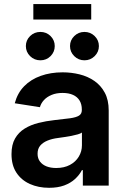

<svg xmlns="http://www.w3.org/2000/svg" viewBox="-20 -897 609 928"><path d="M217.3 10.7Q165.5 10.7 124.3 -7.8Q83 -26.4 59.3 -62.5Q35.6 -98.6 35.6 -151.9Q35.6 -197.8 52.7 -227.5Q69.8 -257.3 99.1 -275.4Q128.4 -293.5 165.3 -302.7Q202.1 -312 242.2 -316.4Q289.6 -321.3 318.8 -325.4Q348.1 -329.6 361.8 -338.1Q375.5 -346.7 375.5 -364.7V-367.7Q375.5 -393.1 364.7 -410.9Q354 -428.7 333.3 -438.2Q312.5 -447.8 282.2 -447.8Q252 -447.8 229.2 -438.2Q206.5 -428.7 192.4 -413.3Q178.2 -397.9 172.9 -378.9L51.3 -397.9Q64.5 -447.3 96.7 -480.2Q128.9 -513.2 176.8 -530.3Q224.6 -547.4 282.7 -547.4Q324.7 -547.4 364.5 -537.6Q404.3 -527.8 436 -505.9Q467.8 -483.9 486.6 -448.7Q505.4 -413.6 505.4 -362.8V0H380.4V-74.7H376Q363.8 -51.3 342.5 -31.7Q321.3 -12.2 290.3 -0.7Q259.3 10.7 217.3 10.7ZM251.5 -85Q290 -85 317.9 -99.9Q345.7 -114.7 360.8 -139.9Q376 -165 376 -194.8V-256.3Q369.6 -251.5 356 -247.6Q342.3 -243.7 325 -240.2Q307.6 -236.8 290.3 -234.4Q272.9 -231.9 259.8 -230Q231.9 -226.6 209.7 -217.5Q187.5 -208.5 174.6 -193.4Q161.6 -178.2 161.6 -153.8Q161.6 -131.3 173.3 -116Q185.1 -100.6 205.1 -92.8Q225.1 -85 251.5 -85ZM388.2 -605.5Q359.4 -605.5 338.9 -625.7Q318.4 -646 318.4 -674.3Q318.4 -702.6 338.9 -722.7Q359.4 -742.7 388.2 -742.7Q417 -742.7 437.5 -722.7Q458 -702.6 458 -674.3Q458 -646 437.5 -625.7Q417 -605.5 388.2 -605.5ZM175.3 -605.5Q146 -605.5 125.5 -625.7Q105 -646 105 -674.3Q105 -702.6 125.5 -722.7Q146 -742.7 175.3 -742.7Q204.1 -742.7 224.4 -722.7Q244.6 -702.6 244.6 -674.3Q244.6 -646 224.4 -625.7Q204.1 -605.5 175.3 -605.5ZM420.9 -877.4V-802.7H141.1V-877.4Z"/></svg>

Font: V-Inter
Style: SemiBold-600
Weight: 600
Designer: Rasmus Andersson
Foundry: rsms
Version: Version 4.000;git-4146feb